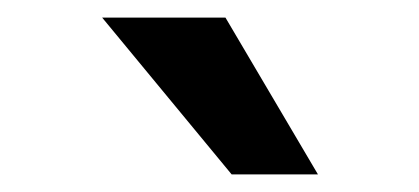

<svg xmlns="http://www.w3.org/2000/svg" viewBox="-20 -763 476 218"><path d="M243 -565 96 -743H236L341 -565Z"/></svg>

Font: REM Medium Medium
Style: Regular
Weight: 500
Version: Version 1.005;gftools[0.9.28]